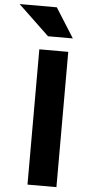

<svg xmlns="http://www.w3.org/2000/svg" viewBox="-137 -984 454 1018"><g transform="rotate(5 89.5 -475.0)"><path d="M50 0V-720H204V0ZM90 -793 -75 -950H123L222 -793Z"/></g></svg>

Font: Instrument Sans
Style: Bold
Weight: 700
Designer: Rodrigo Fuenzalida
Foundry: fragTYPE
Version: Version 1.000; ttfautohint (v1.8.4.7-5d5b);gftools[0.9.28]